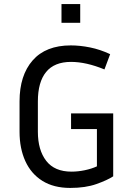

<svg xmlns="http://www.w3.org/2000/svg" viewBox="-20 -913 644 943"><path d="M536 -47Q507 -28 453.5 -9Q400 10 325 10Q244 10 188.5 -24.5Q133 -59 104.5 -121.5Q76 -184 76 -266V-415Q76 -543 140.5 -616.5Q205 -690 328 -690Q373 -690 422.5 -680Q472 -670 521 -647L493 -572Q403 -609 329 -609Q247 -609 206.5 -559.5Q166 -510 166 -415V-266Q166 -176 207 -123Q248 -70 331 -70Q363 -70 396.5 -77Q430 -84 456 -96V-279H329V-356H536ZM374 -801H282V-893H374Z"/></svg>

Font: Inria Sans
Style: Regular
Weight: 400
Designer: Black Foundry Team
Foundry: Black Foundry
Version: Version 1.2; ttfautohint (v1.8.3)